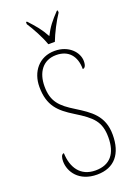

<svg xmlns="http://www.w3.org/2000/svg" viewBox="-174 -999 762 1077"><g transform="rotate(-20 207.0 -460.5)"><path d="M203 -771H242C259 -816 292 -880 318 -918V-931H312C271 -888 248 -860 224 -812C198 -860 174 -888 134 -931H128V-918C153 -880 188 -816 203 -771ZM211 10C316 10 369 -58 369 -171C369 -285 299 -329 221 -378C141 -427 102 -465 102 -556C102 -637 142 -699 223 -699C296 -699 337 -652 337 -574C349 -574 358 -586 358 -614C358 -667 307 -724 223 -724C129 -724 74 -652 74 -563C74 -450 125 -404 206 -354C302 -295 341 -260 341 -165C341 -69 298 -15 211 -15C120 -15 79 -81 76 -167C60 -167 56 -143 56 -125C56 -63 103 10 211 10Z"/></g></svg>

Font: Noto Serif Myanmar Condensed Thin
Style: Regular
Weight: 100
Width: 3
Designer: Ben Mitchell and the Monotype Design Team
Foundry: Monotype Imaging Inc.
Version: Version 2.106